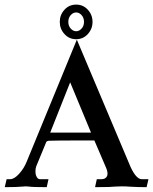

<svg xmlns="http://www.w3.org/2000/svg" viewBox="-50 -792 648 813"><path d="M570.8 0.5Q532.7 0.5 500.5 -1.5Q487.3 -2.9 464.8 -2.9Q450.2 -2.9 439 -2Q427.7 -1 409.9 -0.2Q392.1 0.5 352.5 0.5L359.9 -33.2H379.4Q396.5 -33.2 402.8 -45.4Q405.3 -49.8 405.3 -56.6Q405.3 -67.9 398.4 -83.5L349.6 -197.3Q165.5 -197.3 156.7 -196Q147.9 -194.8 146 -190.9L103.5 -87.9Q100.1 -78.6 100.1 -67.9Q100.1 -65.9 100.6 -57.9Q101.1 -49.8 106.2 -41.5Q111.3 -33.2 119.1 -33.2H155.3L147.9 0.5Q85 0.5 72.8 -2Q64.5 -2.9 57.6 -2.9Q51.8 -2.9 46.4 -2Q22.5 0.5 -29.8 0.5L-22 -33.2H-7.3Q10.3 -33.2 31 -56.2Q51.8 -79.1 63 -107.4L275.4 -624L502.9 -85Q526.9 -33.2 550.3 -33.2H578.6ZM335.4 -230.5 247.1 -443.4 162.6 -230.5ZM272.5 -626Q242.7 -626 222.9 -647.9Q203.1 -669.9 203.1 -699.2Q203.1 -729 222.9 -750.7Q242.7 -772.5 272.5 -772.5Q302.2 -772.5 322 -750.7Q341.8 -729 341.8 -699.2Q341.8 -669.9 322 -647.9Q302.2 -626 272.5 -626ZM272.5 -659.7Q285.2 -659.7 295.4 -670.9Q305.7 -682.1 305.7 -699.2Q305.7 -716.8 295.4 -728Q285.2 -739.3 272.5 -739.3Q259.8 -739.3 249.5 -728Q239.3 -716.8 239.3 -699.2Q239.3 -682.1 249.5 -670.9Q259.8 -659.7 272.5 -659.7Z"/></svg>

Font: Quaaykop
Style: Medium
Weight: 500
Designer: Tup Wanders
Foundry: Free font, DO NOT SELL
Version: Version 1.00;July 31, 2023;FontCreator 11.5.0.2430 64-bit